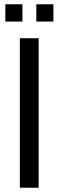

<svg xmlns="http://www.w3.org/2000/svg" viewBox="-20 -879 274 899"><path d="M73 0V-700H161V0ZM5 -778V-859H85V-778ZM150 -778V-859H230V-778Z"/></svg>

Font: Homenaje
Style: Regular
Weight: 400
Designer: Constanza Artigas Preller, Agustina Mingote
Foundry: Constanza Artigas Preller, Agustina Mingote
Version: Version 1.100